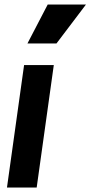

<svg xmlns="http://www.w3.org/2000/svg" viewBox="-20 -833 402 853"><path d="M11 0H143L219 -544H87ZM102 -640H231L362 -813H192Z"/></svg>

Font: Mluvka Bold
Style: Italic
Weight: 700
Italic angle: -8°
Designer: Modified by Jiří Krblich, Original typeface by Gumpita Rahayu
Foundry: Gumpita Rahayu & Jiří Krblich
Version: Version 2.000;Glyphs 3.1.1 (3134)